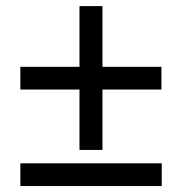

<svg xmlns="http://www.w3.org/2000/svg" viewBox="-20 -624 612 644"><path d="M48.3 0V-76.2H522.5V0ZM323.7 -399.9H521.5V-323.7H323.7V-121.1H246.6V-323.7H48.3V-399.9H246.6V-603.5H323.7Z"/></svg>

Font: Open Sans Medium
Style: Regular
Weight: 500
Designer: Monotype Design Team
Foundry: Monotype Imaging Inc.
Version: Version 3.000